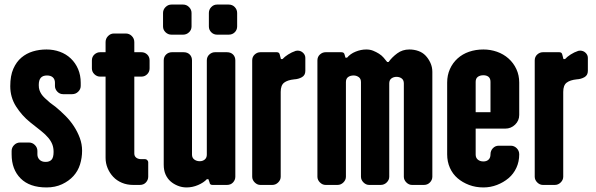

<svg xmlns="http://www.w3.org/2000/svg" viewBox="-20 -811 2614 842"><path d="M340 -150Q340 -119 331 -90Q322 -61 302 -39Q282 -17 252 -3Q222 11 184 11Q110 11 70.5 -28.5Q31 -68 31 -134V-149Q31 -164 42 -175Q53 -186 68 -186H107Q122 -186 133 -175Q144 -164 144 -149V-134Q144 -120 153.5 -110.5Q163 -101 180 -101Q197 -101 206 -110.5Q215 -120 215 -145Q215 -163 209.5 -177.5Q204 -192 192 -206.5Q180 -221 160 -237Q140 -253 112 -275Q76 -304 50.5 -344Q25 -384 25 -433Q25 -479 38.5 -509.5Q52 -540 74 -558.5Q96 -577 124 -585.5Q152 -594 184 -594Q215 -594 242.5 -584Q270 -574 290.5 -554.5Q311 -535 322.5 -508Q334 -481 334 -448V-434Q334 -420 323 -409Q312 -398 296 -398H257Q242 -398 231.5 -409Q221 -420 221 -434V-448Q221 -463 212 -471.5Q203 -480 186 -480Q168 -480 159 -470Q150 -460 150 -438Q150 -425 153 -416Q156 -407 161.5 -398.5Q167 -390 176.5 -381Q186 -372 200 -360L223 -343Q245 -325 266.5 -303.5Q288 -282 304 -257.5Q320 -233 330 -206Q340 -179 340 -150Z M636 -511Q636 -496 625.5 -485.5Q615 -475 600 -475H569V-138Q569 -126 577.5 -119.5Q586 -113 600 -113H617Q622 -113 626 -108.5Q630 -104 630 -100V-36Q630 -22 620 -11Q610 0 593 0H564Q537 0 514.5 -9.5Q492 -19 476.5 -35.5Q461 -52 452 -73.5Q443 -95 443 -119V-475H419Q405 -475 394 -485.5Q383 -496 383 -511V-546Q383 -562 394 -572Q405 -582 419 -582H443V-626Q443 -642 454 -653Q465 -664 479 -664H532Q547 -664 558 -653Q569 -642 569 -626V-582H600Q615 -582 625.5 -572Q636 -562 636 -546Z M1012 -36Q1012 -22 1002 -11Q992 0 975 0H912Q900 0 899 -11L894 -25H887Q873 -10 848.5 0.5Q824 11 798 11Q778 11 759.5 3.5Q741 -4 727.5 -16Q714 -28 706 -46Q698 -64 698 -89V-546Q698 -562 708.5 -572Q719 -582 734 -582H785Q802 -582 812 -572Q822 -562 822 -546V-133Q822 -119 832 -111.5Q842 -104 856 -104Q869 -104 878 -111.5Q887 -119 887 -133V-546Q887 -562 898 -572Q909 -582 923 -582H975Q992 -582 1002 -572Q1012 -562 1012 -546ZM1020 -695Q1020 -680 1009.5 -669.5Q999 -659 983 -659H932Q917 -659 906.5 -669.5Q896 -680 896 -695V-754Q896 -769 906.5 -780Q917 -791 932 -791H983Q999 -791 1009.5 -780Q1020 -769 1020 -754ZM820 -695Q820 -680 809 -669.5Q798 -659 783 -659H732Q717 -659 706 -669.5Q695 -680 695 -695V-754Q695 -769 706 -780Q717 -791 732 -791H783Q798 -791 809 -780Q820 -769 820 -754Z M1319 -500Q1319 -481 1304 -472.5Q1289 -464 1270 -463Q1241 -460 1226 -448.5Q1211 -437 1211 -408V-36Q1211 -22 1200 -11Q1189 0 1174 0H1122Q1108 0 1097 -11Q1086 -22 1086 -36V-546Q1086 -562 1097 -572Q1108 -582 1122 -582H1194Q1205 -582 1207 -571L1212 -552H1219Q1228 -562 1243.5 -572Q1259 -582 1277 -588Q1281 -589 1285 -589Q1299 -589 1309 -579.5Q1319 -570 1319 -557Z M1876 -36Q1876 -22 1865.5 -11Q1855 0 1839 0H1787Q1773 0 1762 -11Q1751 -22 1751 -36V-445Q1751 -460 1741.5 -467Q1732 -474 1719 -474Q1706 -474 1696.5 -467Q1687 -460 1687 -445V-36Q1687 -22 1676 -11Q1665 0 1649 0H1599Q1585 0 1574 -11Q1563 -22 1563 -36V-451Q1563 -466 1553 -473Q1543 -480 1531 -480Q1516 -480 1506.5 -473Q1497 -466 1497 -451V-36Q1497 -22 1486 -11Q1475 0 1460 0H1408Q1394 0 1383 -11Q1372 -22 1372 -36V-546Q1372 -562 1383 -572Q1394 -582 1408 -582H1477Q1489 -582 1491 -572L1495 -558H1502Q1516 -575 1539.5 -584.5Q1563 -594 1586 -594Q1603 -594 1616.5 -588.5Q1630 -583 1642 -575.5Q1654 -568 1662.5 -558Q1671 -548 1678 -539H1684Q1699 -560 1722 -577Q1745 -594 1775 -594Q1796 -594 1814.5 -587.5Q1833 -581 1846 -567.5Q1859 -554 1867.5 -535.5Q1876 -517 1876 -496Z M2131 -452Q2131 -467 2122.5 -474Q2114 -481 2100 -481Q2085 -481 2075.5 -474Q2066 -467 2066 -452V-319H2131ZM2257 -134Q2257 -102 2244.5 -75Q2232 -48 2210 -29.5Q2188 -11 2159.5 0Q2131 11 2100 11Q2066 11 2037 0Q2008 -11 1986.5 -29.5Q1965 -48 1953 -75Q1941 -102 1941 -134V-449Q1941 -481 1953 -508Q1965 -535 1986.5 -554.5Q2008 -574 2037 -584Q2066 -594 2100 -594Q2131 -594 2159.5 -584Q2188 -574 2210 -554.5Q2232 -535 2244.5 -508Q2257 -481 2257 -449V-307Q2257 -282 2239 -264.5Q2221 -247 2196 -247H2066V-133Q2066 -119 2075.5 -111Q2085 -103 2100 -103Q2114 -103 2122.5 -111Q2131 -119 2131 -134Q2131 -150 2141.5 -161Q2152 -172 2167 -172H2220Q2235 -172 2246 -161Q2257 -150 2257 -134Z M2558 -500Q2558 -481 2543 -472.5Q2528 -464 2509 -463Q2480 -460 2465 -448.5Q2450 -437 2450 -408V-36Q2450 -22 2439 -11Q2428 0 2413 0H2361Q2347 0 2336 -11Q2325 -22 2325 -36V-546Q2325 -562 2336 -572Q2347 -582 2361 -582H2433Q2444 -582 2446 -571L2451 -552H2458Q2467 -562 2482.5 -572Q2498 -582 2516 -588Q2520 -589 2524 -589Q2538 -589 2548 -579.5Q2558 -570 2558 -557Z"/></svg>

Font: H.H. Samuel
Style: Regular
Weight: 900
Width: 1
Designer: deFharo
Foundry: deFharo
Version: Version 1.009